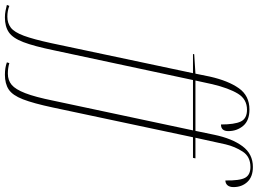

<svg xmlns="http://www.w3.org/2000/svg" viewBox="-291 -656 1050 782"><g transform="rotate(90 234.0 -265.0)"><path d="M-86 240Q-100 240 -113 237.5Q-126 235 -137 232L-133 222Q-113 230 -89 230Q-63 230 -44.5 216Q-26 202 -11.5 163Q3 124 19 50L141 -526H63L64 -531L143 -536L155 -595Q172 -670 202.5 -713Q233 -756 289 -756Q334 -756 355.5 -730.5Q377 -705 377 -670Q377 -640 350 -640Q350 -695 338 -720.5Q326 -746 290 -746Q247 -746 224.5 -709Q202 -672 186 -605L171 -536H376L392 -613Q407 -685 438.5 -727.5Q470 -770 523 -770Q563 -770 584 -747.5Q605 -725 605 -691Q605 -675 597.5 -666.5Q590 -658 578 -658Q579 -717 567 -738.5Q555 -760 523 -760Q481 -760 460.5 -728.5Q440 -697 431 -659L404 -536H488L486 -526H402L281 44Q264 124 247.5 166.5Q231 209 207.5 224.5Q184 240 147 240Q119 240 97 232L100 222Q120 228 143 228Q170 228 188.5 212.5Q207 197 222.5 157Q238 117 253 43L374 -526H169L48 40Q31 122 14.5 165Q-2 208 -25.5 224Q-49 240 -86 240Z"/></g></svg>

Font: Noto Serif Display SemiCondensed Thin
Style: Italic
Weight: 100
Width: 4
Italic angle: -12°
Designer: Monotype Design Team
Foundry: Monotype Imaging Inc.
Version: Version 2.009